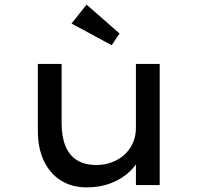

<svg xmlns="http://www.w3.org/2000/svg" viewBox="-20 -802 856 832"><path d="M356 10Q292 10 244.5 -19.5Q197 -49 170.5 -104Q144 -159 144 -235V-525H247V-268Q247 -210 263.5 -169.5Q280 -129 313.5 -108Q347 -87 398 -87Q433 -87 464 -98.5Q495 -110 518.5 -131Q542 -152 555.5 -182Q569 -212 569 -248V-525H672V0H569V-110L587 -122Q574 -89 542 -58.5Q510 -28 462.5 -9Q415 10 356 10ZM464 -606 290 -700 355 -782 498 -657Z"/></svg>

Font: Lexend Giga
Style: Regular
Weight: 400
Designer: Bonnie Shaver-Troup, Thomas Jockin
Foundry: Lexend
Version: Version 1.007